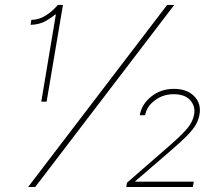

<svg xmlns="http://www.w3.org/2000/svg" viewBox="-20 -747 887 767"><path d="M92.3 0 647.7 -727.3H676.1L120.7 0ZM231.5 -727.3 166.2 -340.9H144.9L203.1 -688.9H200.3Q192.8 -681.5 166.2 -665.1Q139.6 -648.8 102.3 -647.7L105.1 -667.6Q134.9 -668.3 158.2 -682.4Q181.5 -696.4 195.5 -710.8Q209.5 -725.1 211.6 -727.3ZM484.4 0 487.2 -17 652 -160.5Q706.3 -207.4 728.9 -234.9Q751.4 -262.4 755.7 -291.2Q761 -322.1 740.1 -346.4Q719.1 -370.7 673.3 -370.7Q631.7 -370.7 598.9 -346.4Q566.1 -322.1 559.7 -286.9H538.4Q545.8 -330.6 584.2 -361.3Q622.5 -392 674.7 -392Q726.9 -392 755.7 -362.7Q784.4 -333.5 777 -289.8Q773.4 -268.5 762.3 -248.9Q751.1 -229.4 727.5 -205.3Q703.8 -181.1 663.4 -146.3L519.9 -22.7V-21.3H754.3L750 0Z"/></svg>

Font: Inter UI Thin
Style: Italic
Weight: 100
Italic angle: -9.39999°
Designer: Rasmus Andersson
Foundry: rsms
Version: 3.2;8d6f07862